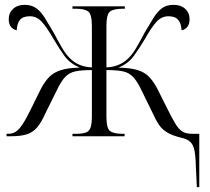

<svg xmlns="http://www.w3.org/2000/svg" viewBox="-20 -562 868 792"><path d="M788 127Q787 82 782 58Q777 34 764 22.5Q751 11 727 6Q690 -3 669 -16Q648 -29 635.5 -47.5Q623 -66 612 -91L565 -187Q547 -225 530 -243.5Q513 -262 488 -267.5Q463 -273 419 -273V-81Q419 -33 434 -21.5Q449 -10 487 -10H494V0H279V-10H291Q317 -10 332 -14.5Q347 -19 353 -34.5Q359 -50 359 -83V-273Q316 -273 290.5 -267.5Q265 -262 248 -243.5Q231 -225 213 -187L167 -94Q151 -58 134 -37.5Q117 -17 92 -8.5Q67 0 27 0H7V-10H14Q32 -10 45.5 -19Q59 -28 73.5 -50Q88 -72 108 -113L148 -194Q164 -225 182.5 -244Q201 -263 230.5 -272.5Q260 -282 309 -283Q269 -300 247 -330Q225 -360 201 -401Q174 -448 153 -471.5Q132 -495 103 -495Q74 -495 62 -479.5Q50 -464 49 -437Q34 -440 25 -451.5Q16 -463 16 -483Q16 -509 34 -525.5Q52 -542 82 -542Q110 -542 129 -528.5Q148 -515 164 -489.5Q180 -464 201 -428Q220 -392 235.5 -365.5Q251 -339 267 -323Q303 -286 359 -284V-454Q359 -502 344.5 -514Q330 -526 293 -526H279V-536H495V-526H487Q449 -526 434 -514.5Q419 -503 419 -456V-284Q474 -286 511 -323Q527 -339 542.5 -365.5Q558 -392 577 -428Q598 -464 614 -489.5Q630 -515 648.5 -528.5Q667 -542 696 -542Q726 -542 744 -525.5Q762 -509 762 -483Q762 -463 753 -451.5Q744 -440 729 -437Q728 -464 715.5 -479.5Q703 -495 675 -495Q646 -495 625 -471.5Q604 -448 577 -400Q553 -360 531 -330Q509 -300 469 -283Q518 -282 547.5 -273Q577 -264 595.5 -244.5Q614 -225 630 -194L671 -112Q691 -72 704.5 -50Q718 -28 733 -19Q748 -10 773 -10H802V210H792Z"/></svg>

Font: Noto Serif Display SemiCondensed Light
Style: Regular
Weight: 300
Width: 4
Designer: Monotype Design Team
Foundry: Monotype Imaging Inc.
Version: Version 2.009